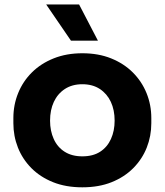

<svg xmlns="http://www.w3.org/2000/svg" viewBox="-20 -800 720 840"><path d="M340.2 19.5Q268 19.5 212 -3Q156 -25.5 117.2 -64.6Q78.5 -103.8 58.5 -154.2Q38.5 -204.8 38.5 -261V-283.5Q38.5 -341.2 59.4 -392.6Q80.2 -444 119.5 -483.1Q158.8 -522.2 214.8 -544.6Q270.8 -567 340.2 -567Q410.5 -567 466.1 -544.6Q521.8 -522.2 561 -483.1Q600.2 -444 621.1 -392.6Q642 -341.2 642 -283.5V-261Q642 -204.8 622 -154.2Q602 -103.8 563.2 -64.6Q524.5 -25.5 468.5 -3Q412.5 19.5 340.2 19.5ZM340.2 -116Q386.8 -116 418 -136.1Q449.2 -156.2 465.4 -191.9Q481.5 -227.5 481.5 -272.2Q481.5 -318.8 464.9 -354.4Q448.2 -390 416.6 -410.8Q385 -431.5 340.2 -431.5Q295.8 -431.5 264 -410.8Q232.2 -390 215.6 -354.4Q199 -318.8 199 -272.2Q199 -227.5 215.1 -191.9Q231.2 -156.2 262.9 -136.1Q294.5 -116 340.2 -116ZM290.5 -622 182 -780.5H326L408.5 -622Z"/></svg>

Font: SVN-Sora Variable
Style: Regular
Weight: 400
Designer: Jonathan Barnbrook, Julián Moncada
Foundry: Barnbrook Fonts
Version: Version 2.000 - Viet hoa boi STYLEno.1 Fonts